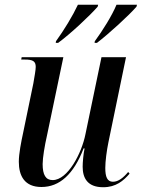

<svg xmlns="http://www.w3.org/2000/svg" viewBox="-20 -776 595 806"><path d="M378 -603 377 -596H387C438 -635 523 -713 553 -748L555 -756H469C450 -710 411 -648 378 -603ZM215 -603 214 -596H224C276 -634 358 -711 390 -748L392 -756H307C285 -709 249 -650 215 -603ZM413 10C467 10 498 -17 524 -47L518 -54C498 -30 477 -13 454 -13C430 -13 422 -34 422 -71C422 -99 428 -144 435 -178L509 -536H406L339 -214C323 -132 264 -20 201 -20C172 -20 159 -42 159 -87C159 -114 168 -167 177 -206L246 -536H71L69 -526H84C118 -526 130 -519 130 -495C130 -483 125 -455 120 -426L77 -218C69 -181 59 -131 59 -97C59 -38 83 9 154 9C230 9 289 -44 331 -153H335C330 -130 327 -94 327 -76C327 -29 347 10 413 10Z"/></svg>

Font: Noto Serif Display Condensed Medium
Style: Italic
Weight: 500
Width: 3
Italic angle: -12°
Designer: Monotype Design Team
Foundry: Monotype Imaging Inc.
Version: Version 2.009